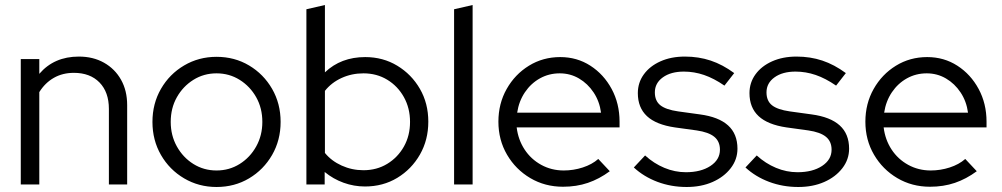

<svg xmlns="http://www.w3.org/2000/svg" viewBox="-20 -737 4001 767"><path d="M63 0V-501H137V-442Q196 -511 295 -511Q352 -511 395.5 -486.5Q439 -462 463.5 -418.5Q488 -375 488 -317V0H415V-302Q415 -369 377.5 -407.5Q340 -446 275 -446Q230 -446 195 -426Q160 -406 137 -369V0Z M845 10Q774 10 715.5 -24.5Q657 -59 623 -118Q589 -177 589 -250Q589 -323 623 -382Q657 -441 715.5 -475.5Q774 -510 845 -510Q917 -510 975 -475.5Q1033 -441 1067 -382Q1101 -323 1101 -250Q1101 -177 1067 -118Q1033 -59 975 -24.5Q917 10 845 10ZM845 -56Q896 -56 937.5 -82Q979 -108 1003.5 -152Q1028 -196 1028 -250Q1028 -305 1003.5 -348.5Q979 -392 937.5 -418Q896 -444 845 -444Q794 -444 752.5 -418Q711 -392 686.5 -348.5Q662 -305 662 -250Q662 -196 686.5 -152Q711 -108 752.5 -82Q794 -56 845 -56Z M1204 0V-700L1278 -717V-448Q1342 -509 1439 -509Q1510 -509 1567 -474.5Q1624 -440 1657.5 -382Q1691 -324 1691 -251Q1691 -178 1657.5 -119.5Q1624 -61 1567 -26.5Q1510 8 1438 8Q1394 8 1352.5 -7Q1311 -22 1277 -50V0ZM1432 -57Q1485 -57 1527 -82.5Q1569 -108 1593.5 -151.5Q1618 -195 1618 -250Q1618 -305 1593.5 -349Q1569 -393 1527 -418.5Q1485 -444 1432 -444Q1385 -444 1344.5 -425.5Q1304 -407 1278 -374V-126Q1304 -94 1345 -75.5Q1386 -57 1432 -57Z M1794 0V-700L1868 -717V0Z M2229 9Q2157 9 2098.5 -25.5Q2040 -60 2005.5 -119Q1971 -178 1971 -251Q1971 -323 2004 -381.5Q2037 -440 2093 -474.5Q2149 -509 2218 -509Q2285 -509 2338.5 -474.5Q2392 -440 2423.5 -381.5Q2455 -323 2455 -251V-228H2044Q2050 -179 2075.5 -140Q2101 -101 2142 -78.5Q2183 -56 2232 -56Q2271 -56 2308 -68Q2345 -80 2370 -102L2416 -53Q2374 -22 2328.5 -6.5Q2283 9 2229 9ZM2046 -287H2381Q2375 -332 2351.5 -367.5Q2328 -403 2293 -423.5Q2258 -444 2216 -444Q2173 -444 2137 -424Q2101 -404 2077 -368.5Q2053 -333 2046 -287Z M2723 10Q2661 10 2606.5 -10.5Q2552 -31 2512 -68L2557 -116Q2592 -84 2634 -66.5Q2676 -49 2720 -49Q2780 -49 2818 -74Q2856 -99 2856 -139Q2856 -172 2833.5 -190.5Q2811 -209 2763 -216L2676 -228Q2601 -239 2564.5 -273Q2528 -307 2528 -365Q2528 -407 2552 -440Q2576 -473 2618.5 -492Q2661 -511 2716 -511Q2771 -511 2819 -495Q2867 -479 2913 -445L2874 -395Q2832 -424 2792.5 -437.5Q2753 -451 2712 -451Q2660 -451 2628 -428Q2596 -405 2596 -368Q2596 -334 2618 -316.5Q2640 -299 2689 -292L2776 -280Q2851 -270 2888.5 -236Q2926 -202 2926 -143Q2926 -100 2899 -65Q2872 -30 2826.5 -10Q2781 10 2723 10Z M3169 10Q3107 10 3052.5 -10.5Q2998 -31 2958 -68L3003 -116Q3038 -84 3080 -66.5Q3122 -49 3166 -49Q3226 -49 3264 -74Q3302 -99 3302 -139Q3302 -172 3279.5 -190.5Q3257 -209 3209 -216L3122 -228Q3047 -239 3010.5 -273Q2974 -307 2974 -365Q2974 -407 2998 -440Q3022 -473 3064.5 -492Q3107 -511 3162 -511Q3217 -511 3265 -495Q3313 -479 3359 -445L3320 -395Q3278 -424 3238.5 -437.5Q3199 -451 3158 -451Q3106 -451 3074 -428Q3042 -405 3042 -368Q3042 -334 3064 -316.5Q3086 -299 3135 -292L3222 -280Q3297 -270 3334.5 -236Q3372 -202 3372 -143Q3372 -100 3345 -65Q3318 -30 3272.5 -10Q3227 10 3169 10Z M3695 9Q3623 9 3564.5 -25.5Q3506 -60 3471.5 -119Q3437 -178 3437 -251Q3437 -323 3470 -381.5Q3503 -440 3559 -474.5Q3615 -509 3684 -509Q3751 -509 3804.5 -474.5Q3858 -440 3889.5 -381.5Q3921 -323 3921 -251V-228H3510Q3516 -179 3541.5 -140Q3567 -101 3608 -78.5Q3649 -56 3698 -56Q3737 -56 3774 -68Q3811 -80 3836 -102L3882 -53Q3840 -22 3794.5 -6.5Q3749 9 3695 9ZM3512 -287H3847Q3841 -332 3817.5 -367.5Q3794 -403 3759 -423.5Q3724 -444 3682 -444Q3639 -444 3603 -424Q3567 -404 3543 -368.5Q3519 -333 3512 -287Z"/></svg>

Font: Red Hat Display Variable
Style: Regular
Weight: 400
Designer: Pentagram, MCKL
Foundry: Pentagram, MCKL
Version: Version 1.021